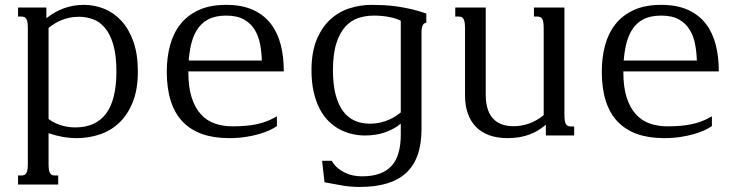

<svg xmlns="http://www.w3.org/2000/svg" viewBox="-20 -549 2986 778"><path d="M176.8 -66.9Q184.1 -61 194.6 -55.2Q205.1 -49.3 218.8 -44.2Q232.4 -39.1 249.3 -35.9Q266.1 -32.7 285.2 -32.7Q367.7 -32.7 409.7 -88.6Q451.7 -144.5 451.7 -259.3Q451.7 -325.2 439 -368.2Q426.3 -411.1 405 -436.3Q383.8 -461.4 356.4 -471.2Q329.1 -481 299.8 -481Q279.3 -481 261.7 -477.3Q244.1 -473.6 229.2 -467.5Q214.4 -461.4 201.4 -453.4Q188.5 -445.3 176.8 -436ZM176.8 113.8Q176.8 128.9 178.2 138.2Q179.7 147.5 183.1 152.8Q186.5 158.2 191.2 160.2Q195.8 162.1 202.6 162.1H215.8V198.7H53.2V162.1H66.9Q73.2 162.1 78.1 160.2Q83 158.2 86.4 152.8Q89.8 147.5 91.3 138.2Q92.8 128.9 92.8 113.8V-433.6Q92.8 -448.7 91.3 -458Q89.8 -467.3 86.4 -472.7Q83 -478 78.1 -480Q73.2 -481.9 66.9 -481.9H53.2V-518.6H168V-475.1Q200.7 -501.5 238.8 -515.4Q276.9 -529.3 319.8 -529.3Q362.3 -529.3 401.6 -513.7Q440.9 -498 471.4 -465.1Q502 -432.1 520.3 -381.1Q538.6 -330.1 538.6 -259.3Q538.6 -186 517.8 -134.8Q497.1 -83.5 462.9 -51.3Q428.7 -19 384 -4.2Q339.4 10.7 292 10.7Q262.7 10.7 233.6 5.6Q204.6 0.5 176.8 -9.3Z M896.5 -529.3Q961.4 -529.3 1006.1 -508.5Q1050.8 -487.8 1078.1 -451.7Q1105.5 -415.5 1117.7 -366.9Q1129.9 -318.4 1129.9 -262.7V-259.8H743.2V-256.3Q743.2 -195.8 756.6 -154.1Q770 -112.3 793.7 -86.2Q817.4 -60.1 850.1 -48.6Q882.8 -37.1 921.4 -37.1Q949.7 -37.1 973.9 -39.1Q998 -41 1020 -45.7Q1042 -50.3 1062 -58.1Q1082 -65.9 1102.1 -77.6V-38.1Q1090.3 -29.8 1072 -21.2Q1053.7 -12.7 1029.1 -5.6Q1004.4 1.5 974.1 6.1Q943.8 10.7 907.7 10.7Q783.7 10.7 719.7 -56.4Q655.8 -123.5 655.8 -259.3Q655.8 -315.4 668.9 -364.7Q682.1 -414.1 710.9 -450.7Q739.7 -487.3 785.4 -508.3Q831.1 -529.3 896.5 -529.3ZM1041 -303.7Q1040 -337.4 1033.9 -369.9Q1027.8 -402.3 1012.2 -428.2Q996.6 -454.1 968.8 -470Q940.9 -485.8 896.5 -485.8Q853 -485.8 823.7 -470.5Q794.4 -455.1 776.6 -425.5Q758.8 -396 751 -353Q746.6 -330.1 744.6 -303.7Z M1495.6 -485.8Q1462.4 -485.8 1432.4 -476.1Q1402.3 -466.3 1379.4 -441.2Q1356.4 -416 1342.8 -373Q1329.1 -330.1 1329.1 -264.2Q1329.1 -207 1339.8 -166Q1350.6 -125 1369.9 -98.9Q1389.2 -72.8 1416.7 -60.3Q1444.3 -47.9 1478 -47.9Q1502 -47.9 1522.2 -52.7Q1542.5 -57.6 1558.1 -64.7Q1573.7 -71.8 1585.2 -79.6Q1596.7 -87.4 1604 -93.3V-464.8Q1595.2 -469.7 1583 -473.6Q1570.8 -477.5 1556.6 -480.2Q1542.5 -482.9 1526.9 -484.4Q1511.2 -485.8 1495.6 -485.8ZM1484.9 -529.3Q1508.8 -529.3 1534.4 -528.1Q1560.1 -526.9 1587.9 -522.9Q1615.7 -519 1645.8 -512.2Q1675.8 -505.4 1707.5 -494.1V-457.5Q1703.6 -456.5 1700.2 -454.8Q1696.8 -453.1 1694.1 -448.7Q1691.4 -444.3 1689.7 -436.5Q1688 -428.7 1688 -415.5V-25.4Q1688 93.3 1626.5 150.9Q1564.9 208.5 1438.5 208.5Q1397 208.5 1362.1 201.9Q1327.1 195.3 1294.9 189.5L1285.2 102.5H1324.2Q1334 119.6 1347.9 131.3Q1361.8 143.1 1377.9 150.9Q1394 158.7 1411.6 162.1Q1429.2 165.5 1446.3 165.5Q1488.8 165.5 1518.6 154.5Q1548.3 143.6 1567.4 122.3Q1586.4 101.1 1595.2 69.3Q1604 37.6 1604 -3.4V-47.9Q1578.1 -26.4 1541.5 -13.2Q1504.9 0 1459 0Q1432.6 0 1406.2 -6.1Q1379.9 -12.2 1355.7 -25.1Q1331.5 -38.1 1310.8 -58.8Q1290 -79.6 1274.9 -108.9Q1259.8 -138.2 1251 -176.8Q1242.2 -215.3 1242.2 -264.2Q1242.2 -337.9 1263.4 -388.7Q1284.7 -439.5 1319.1 -470.7Q1353.5 -502 1397 -515.6Q1440.4 -529.3 1484.9 -529.3Z M2183.1 -433.6Q2183.1 -448.7 2181.6 -458Q2180.2 -467.3 2176.8 -472.7Q2173.3 -478 2168.5 -480Q2163.6 -481.9 2157.2 -481.9H2143.6V-518.6H2267.1V-85Q2267.1 -69.8 2268.6 -60.5Q2270 -51.3 2273.4 -45.9Q2276.9 -40.5 2281.5 -38.6Q2286.1 -36.6 2293 -36.6H2306.6V0H2191.9V-43.5Q2177.2 -31.2 2161.1 -21.2Q2145 -11.2 2126.2 -4.2Q2107.4 2.9 2085.2 6.8Q2063 10.7 2036.6 10.7Q1994.6 10.7 1962.4 -1Q1930.2 -12.7 1908.4 -35.2Q1886.7 -57.6 1875.5 -89.6Q1864.3 -121.6 1864.3 -162.6V-433.6Q1864.3 -448.7 1862.8 -458Q1861.3 -467.3 1857.9 -472.7Q1854.5 -478 1849.6 -480Q1844.7 -481.9 1838.4 -481.9H1824.7V-518.6H1948.2V-165.5Q1948.2 -136.2 1954.6 -112.5Q1960.9 -88.9 1974.6 -72.3Q1988.3 -55.7 2009.5 -46.6Q2030.8 -37.6 2061 -37.6Q2127.9 -37.6 2183.1 -82.5Z M2659.2 -529.3Q2724.1 -529.3 2768.8 -508.5Q2813.5 -487.8 2840.8 -451.7Q2868.2 -415.5 2880.4 -366.9Q2892.6 -318.4 2892.6 -262.7V-259.8H2505.9V-256.3Q2505.9 -195.8 2519.3 -154.1Q2532.7 -112.3 2556.4 -86.2Q2580.1 -60.1 2612.8 -48.6Q2645.5 -37.1 2684.1 -37.1Q2712.4 -37.1 2736.6 -39.1Q2760.7 -41 2782.7 -45.7Q2804.7 -50.3 2824.7 -58.1Q2844.7 -65.9 2864.7 -77.6V-38.1Q2853 -29.8 2834.7 -21.2Q2816.4 -12.7 2791.7 -5.6Q2767.1 1.5 2736.8 6.1Q2706.5 10.7 2670.4 10.7Q2546.4 10.7 2482.4 -56.4Q2418.5 -123.5 2418.5 -259.3Q2418.5 -315.4 2431.6 -364.7Q2444.8 -414.1 2473.6 -450.7Q2502.4 -487.3 2548.1 -508.3Q2593.8 -529.3 2659.2 -529.3ZM2803.7 -303.7Q2802.7 -337.4 2796.6 -369.9Q2790.5 -402.3 2774.9 -428.2Q2759.3 -454.1 2731.4 -470Q2703.6 -485.8 2659.2 -485.8Q2615.7 -485.8 2586.4 -470.5Q2557.1 -455.1 2539.3 -425.5Q2521.5 -396 2513.7 -353Q2509.3 -330.1 2507.3 -303.7Z"/></svg>

Font: Arian Grqi
Style: Regular
Weight: 400
Designer: Ruben Hakobyan (Tarumian)
Foundry: Ruben Hakobyan (Tarumian)
Version: Version 1.003